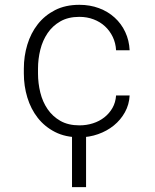

<svg xmlns="http://www.w3.org/2000/svg" viewBox="-20 -558 640 794"><path d="M308.6 -39.6Q337.9 -39.6 364.5 -48.1Q391.1 -56.6 411.6 -72.8Q432.1 -88.9 445.1 -111.6Q458 -134.3 460 -163.1H516.1Q514.2 -125.5 496.6 -93.8Q479 -62 450.7 -39.1Q422.4 -16.1 385.7 -3.2Q349.1 9.8 308.6 9.8Q250.5 9.8 207.5 -12.2Q164.6 -34.2 136 -70.8Q107.4 -107.4 93 -155Q78.6 -202.6 78.6 -253.9V-274.4Q78.6 -325.7 93 -373.3Q107.4 -420.9 136 -457.5Q164.6 -494.1 207.5 -516.1Q250.5 -538.1 308.1 -538.1Q352.1 -538.1 389.4 -524.2Q426.8 -510.3 454.3 -485.1Q481.9 -460 498 -425.5Q514.2 -391.1 516.1 -350.1H460Q458.5 -379.9 446.3 -405.3Q434.1 -430.7 414.1 -449.2Q394 -467.8 366.9 -478Q339.8 -488.3 308.1 -488.3Q262.2 -488.3 229.7 -469.7Q197.3 -451.2 176.8 -420.9Q156.2 -390.6 146.7 -352.3Q137.2 -314 137.2 -274.4V-253.9Q137.2 -213.9 146.7 -175.3Q156.2 -136.7 176.8 -106.7Q197.3 -76.7 229.7 -58.1Q262.2 -39.6 308.6 -39.6ZM335.9 215.8H277.8V-12.7H335.9Z"/></svg>

Font: Roboto Mono Light
Style: Regular
Weight: 300
Designer: Google
Version: Version 2.000985; 2015; ttfautohint (v1.3)